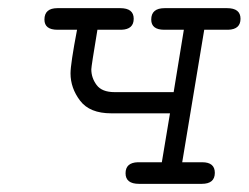

<svg xmlns="http://www.w3.org/2000/svg" viewBox="-20 -451 610 471"><path d="M89 -403Q89 -431 121 -431H275Q308 -431 308 -405Q308 -379 278 -378H219Q204 -288 204 -281Q204 -260 217 -242.5Q230 -225 261 -225H406L431 -378Q431 -378 383 -378Q351 -378 351 -403Q351 -431 384 -431H537Q570 -431 570 -405Q570 -379 540 -378H481L427 -53H476Q507 -53 507 -27Q507 0 475 0H321Q288 0 288 -26Q288 -52 318 -53H377L397 -173H253Q200 -173 176.5 -204Q153 -235 153 -271Q153 -294 169 -378H121Q89 -378 89 -403Z"/></svg>

Font: CMU Typewriter Text
Style: LightOblique
Weight: 200
Italic angle: -9.46001°
Version: Version 0.7.0